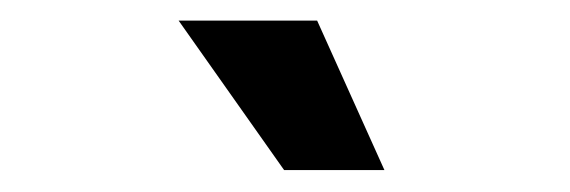

<svg xmlns="http://www.w3.org/2000/svg" viewBox="-20 -632 540 182"><path d="M249.3 -470.8 149.3 -612.5H280.6L344.4 -470.8Z"/></svg>

Font: Afacad Flux
Style: Regular
Weight: 400
Designer: Kristian Moeller
Foundry: Dicotype
Version: Version 1.100